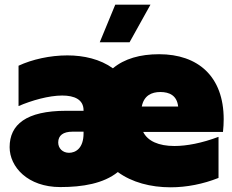

<svg xmlns="http://www.w3.org/2000/svg" viewBox="-20 -787 990 818"><path d="M237 10C332 10 421 -5 482 -54C542 -10 622 11 707 11C775 11 846 -3 911 -29V-204C839 -177 775 -165 723 -165C656 -165 609 -186 590 -225H930C932 -244 933 -262 933 -279C933 -462 823 -556 658 -556C577 -556 510 -537 461 -496C407 -535 337 -551 267 -551C193 -551 117 -534 59 -507V-335C114 -359 188 -380 245 -380C297 -380 336 -363 336 -317V-315H262C91 -315 21 -256 21 -160C21 -76 98 10 237 10ZM228 -180C228 -210 249 -226 289 -226H336V-219C336 -154 301 -136 274 -136C247 -136 228 -155 228 -180ZM739 -333H584C593 -380 626 -395 663 -395C702 -395 734 -380 739 -333ZM405 -607H532L621 -767H471Z"/></svg>

Font: Chess Sans Black
Style: Regular
Weight: 900
Designer: Wolf Bōese
Foundry: Wolf Bōese
Version: Version 7.223;Glyphs 3.3 (3306)